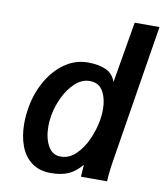

<svg xmlns="http://www.w3.org/2000/svg" viewBox="-88 -862 805 942"><g transform="rotate(10 315.0 -391.0)"><path d="M58.5 -208.5Q58.5 -249.5 66 -291.5Q78.5 -363.5 113.5 -424.5Q148.5 -485.5 200.8 -521.8Q253 -558 315.5 -558Q370 -558 405.5 -541.5Q441 -525 454.5 -485L506.5 -790H630L522.5 -122Q510 -46.5 508 0H378L382 -60.5Q351 -23 315.8 -7.5Q280.5 8 228.5 8Q171 8 133 -20.5Q95 -49 76.8 -98Q58.5 -147 58.5 -208.5ZM422 -286.5Q427 -316.5 427 -341.5Q427 -397 406 -433.5Q385 -470 340 -470Q300.5 -470 267.5 -439.5Q234.5 -409 212.5 -363Q190.5 -317 182.5 -271.5Q177.5 -241.5 177.5 -216.5Q177.5 -159 198.8 -119.5Q220 -80 263 -80Q304.5 -80 337.8 -112.2Q371 -144.5 392.2 -192Q413.5 -239.5 422 -286.5Z"/></g></svg>

Font: JuliaMono
Style: Bold Italic
Weight: 700
Italic angle: -9°
Monospace: yes
Designer: cormullion
Foundry: corm
Version: Version 0.057; ttfautohint (v1.8.4)